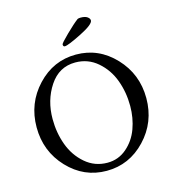

<svg xmlns="http://www.w3.org/2000/svg" viewBox="-123 -943 956 1055"><g transform="rotate(-15 355.5 -415.5)"><path d="M339.8 -610.4Q247.1 -610.4 193.4 -529.3Q139.6 -448.2 139.6 -341.8Q139.6 -263.7 165 -194.3Q190.4 -125 244.1 -78.6Q297.9 -32.2 370.1 -32.2Q432.6 -32.2 479.5 -72.8Q526.4 -113.3 548.3 -173.3Q570.3 -233.4 570.3 -301.8Q570.3 -379.9 544.9 -448.7Q519.5 -517.6 465.8 -564Q412.1 -610.4 339.8 -610.4ZM134.3 -86.9Q43 -183.6 43 -320.3Q43 -457 134.3 -554.2Q225.6 -651.4 354.5 -651.4Q483.4 -651.4 575.2 -554.2Q667 -457 667 -320.3Q667 -183.6 575.2 -86.9Q483.4 9.8 354.5 9.8Q225.6 9.8 134.3 -86.9ZM298.8 -723.6Q298.8 -730.5 343.8 -774.4Q388.7 -818.4 415 -837.9Q420.9 -840.8 432.6 -840.8Q458 -840.8 470.7 -831.5Q483.4 -822.3 483.4 -811.5Q483.4 -789.1 405.3 -750Q327.1 -710.9 308.6 -710.9Q298.8 -710.9 298.8 -723.6Z"/></g></svg>

Font: Crimson Text
Style: Regular
Weight: 400
Version: Version 0.13